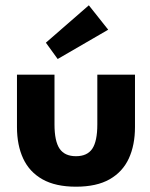

<svg xmlns="http://www.w3.org/2000/svg" viewBox="-20 -692 565 724"><path d="M266.5 12Q189.5 12 140.2 -15.8Q91 -43.5 67.5 -94Q44 -144.5 44 -213V-410.5H185.5V-223Q185.5 -159.5 204.8 -131.2Q224 -103 266.5 -103Q309 -103 328 -131.2Q347 -159.5 347 -223V-410.5H489V-213Q489 -145 465.8 -94.5Q442.5 -44 393.5 -16Q344.5 12 266.5 12ZM197.5 -469.5 153 -531 315 -672 388 -580Z"/></svg>

Font: Lucymar Sans
Style: Bold
Weight: 700
Foundry: The League of Moveable Type (original font) / Main changes by Cristiano Sobral with portions from Mirco Monsees
Version: Version 2.001;August 30, 2020;FontCreator 13.0.0.2681 64-bit